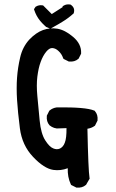

<svg xmlns="http://www.w3.org/2000/svg" viewBox="-20 -849 540 891"><path d="M332.5 20.5 313 10.7 310.1 9.3 308.6 6.3Q293 -26.9 294.4 -68.4Q277.8 -62 261.2 -60.1Q244.6 -58.1 227.5 -60.5Q184.6 -66.9 133.8 -120.6Q82.5 -174.3 72.3 -253.4Q62.5 -330.1 59.1 -385.7Q55.7 -441.4 59.1 -488.5Q62.5 -535.6 73.7 -583Q79.1 -606.9 89.8 -627.7Q100.6 -648.4 115.7 -665Q147 -697.8 179.4 -709.5Q211.9 -721.2 246.1 -715.8Q263.7 -712.9 281.7 -703.6Q299.8 -694.3 318.8 -678.2Q358.4 -645 356.4 -602.1V-600.1L355.5 -598.1L345.7 -578.6L344.7 -576.7L343.3 -575.7Q326.7 -561 300.8 -563.5H298.8L297.4 -564.5L277.8 -574.2L274.4 -576.2L272.9 -579.6Q266.1 -599.1 251.5 -612.3Q238.3 -625 223.1 -626Q209.5 -627 194.8 -609.4Q178.7 -589.8 168.5 -561Q163.1 -546.4 159.4 -529.5Q155.8 -512.7 153.3 -493.2Q150.9 -473.6 150.9 -451.2Q150.9 -428.7 153.3 -403.3Q158.2 -351.6 164.1 -289.1Q167 -258.8 173.6 -235.8Q180.2 -212.9 189.9 -197.8Q209.5 -167 227.5 -160.2Q243.7 -153.3 258.3 -159.7Q265.1 -163.1 271 -169.7Q276.9 -176.3 280.8 -187Q289.1 -207.5 288.6 -254.4L244.6 -252.9H243.7H243.2Q236.8 -253.9 231.2 -255.6Q225.6 -257.3 220.5 -260.3Q215.3 -263.2 210.4 -267.1L210 -267.6L209.5 -268.1Q194.8 -284.7 197.3 -310.5V-312.5L198.2 -314L208 -333.5L209 -335.4L210.4 -336.4Q224.6 -348.1 243.2 -350.6H243.7H244.1Q377.9 -352.5 417 -335.9L418.9 -335.4L420.4 -333.5Q435.1 -316.9 432.6 -291V-289.1L431.6 -287.6L421.9 -268.1L420.9 -266.1L418.9 -264.6Q411.6 -259.3 403.3 -256.1Q395 -252.9 385.7 -251.5Q389.6 -60.5 395.5 -22.9L396 -19.5L394 -16.6L380.4 6.8L379.9 8.3L378.4 9.3Q361.8 23.9 335.9 21.5H334ZM209 -717.8 195.3 -723.6 193.8 -724.1 192.4 -725.6 186.5 -731Q174.8 -741.7 165.8 -752.9Q156.7 -764.2 150.1 -776.4Q143.6 -788.6 139.2 -801.8L137.7 -806.2L140.1 -810.1L144 -815.9L145.5 -817.9L147.5 -818.8Q160.2 -826.7 177.2 -824.2L180.2 -823.7L182.6 -821.3L220.2 -783.7L270.5 -815.9V-819.8L275.4 -822.8Q288.1 -830.6 305.2 -828.1L307.6 -827.6L309.6 -826.2Q328.6 -812.5 322.8 -790.5L322.3 -787.6L320.3 -785.6Q295.9 -763.7 269 -747.6Q260.7 -742.2 252 -737.3Q243.2 -732.4 234.6 -727.5Q226.1 -722.7 217.3 -717.8L213.4 -715.8Z"/></svg>

Font: NaikaiFont
Style: Bold
Weight: 700
Version: Version 1.89